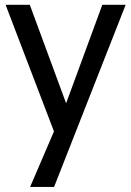

<svg xmlns="http://www.w3.org/2000/svg" viewBox="-20 -565 538 787"><path d="M495.1 -545.4 201.7 201.2H103.5L201.2 -26.4L2.9 -545.4H102.1L251 -141.6L399.4 -545.4Z"/></svg>

Font: SG Kara Bold
Style: Regular
Weight: 400
Designer: Damoon Khanjanzadeh
Version: Version 1.000